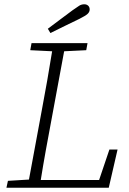

<svg xmlns="http://www.w3.org/2000/svg" viewBox="-20 -875 603 895"><path d="M121 -641 127 -674H388L382 -641L279 -636L219 -312Q206 -243 193.5 -174Q181 -105 170 -36H442L490 -178H528L487 0H10L17 -32L115 -38L175 -362Q188 -430 200 -499Q212 -568 223 -636ZM203 -741Q232 -763 261 -784.5Q290 -806 318 -827Q339 -842 349.5 -848.5Q360 -855 373 -855Q384 -855 391 -848.5Q398 -842 398 -831Q398 -819 388 -810Q378 -801 350 -787Q317 -771 283 -754.5Q249 -738 215 -721Z"/></svg>

Font: Source Serif 4 SmText Light
Style: Italic
Weight: 300
Italic angle: -12°
Designer: Frank Grießhammer
Foundry: Adobe
Version: Version 4.005;hotconv 1.1.0;makeotfexe 2.6.0